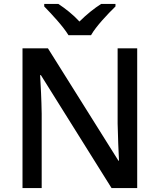

<svg xmlns="http://www.w3.org/2000/svg" viewBox="-20 -961 816 981"><path d="M330 -781H445C470 -826 532 -891 570 -928V-941H497C462 -919 422 -887 386 -851C353 -887 313 -918 278 -941H206V-928C243 -890 303 -826 330 -781ZM681 0V-714H581V-330C582 -265 586 -182 588 -140H585L225 -714H95V0H193V-380C192 -452 188 -524 185 -577H189L550 0Z"/></svg>

Font: Noto Sans Arabic UI Md
Style: Regular
Weight: 500
Designer: Monotype Design Team, Nadine Chahine and Nizar Qandah
Foundry: Monotype Imaging Inc.
Version: Version 2.010